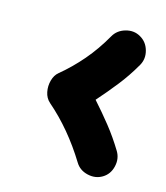

<svg xmlns="http://www.w3.org/2000/svg" viewBox="-74 -577 467 539"><g transform="rotate(15 160.0 -307.0)"><path d="M271.5 -104Q252 -92.3 228.3 -97.9Q204.6 -103.5 192.9 -123Q141.6 -206.5 74.7 -264.2Q62.5 -274.9 59.1 -292Q55.7 -309.1 60.3 -325.7Q64.9 -342.3 75.7 -351.1Q109.4 -378.9 138.7 -413.1Q168 -447.3 191.9 -489.3Q203.1 -509.3 226.6 -515.9Q250 -522.5 269.5 -511.2Q289.6 -500 296.1 -476.8Q302.7 -453.6 291.5 -433.6Q270.5 -397 246.3 -366.5Q222.2 -335.9 195.8 -306.2Q221.7 -277.3 245.6 -247.3Q269.5 -217.3 290.5 -182.6Q302.2 -163.1 296.6 -139.4Q291 -115.7 271.5 -104Z"/></g></svg>

Font: Mikhak Black
Style: Regular
Weight: 900
Designer: Amin Abedi
Version: Version 3.3